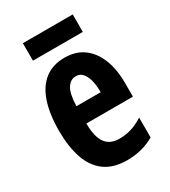

<svg xmlns="http://www.w3.org/2000/svg" viewBox="-178 -803 802 904"><g transform="rotate(-30 223.0 -351.5)"><path d="M228 -556Q289 -556 330.5 -525.5Q372 -495 394 -440Q416 -385 416 -309V-236H163Q163 -164 187.5 -130Q212 -96 262 -96Q296 -96 326.5 -105Q357 -114 392 -136V-28Q359 -9 322.5 0.5Q286 10 244 10Q170 10 123.5 -24Q77 -58 55.5 -121Q34 -184 34 -270Q34 -362 56 -426Q78 -490 121 -523Q164 -556 228 -556ZM231 -454Q201 -454 183 -425Q165 -396 163 -330H295Q295 -369 287.5 -396.5Q280 -424 266 -439Q252 -454 231 -454ZM364 -713V-618H93V-713Z"/></g></svg>

Font: Noto Sans Display ExtraCondensed
Style: Bold
Weight: 700
Width: 2
Designer: Monotype Design Team
Foundry: Monotype Imaging Inc.
Version: Version 2.003